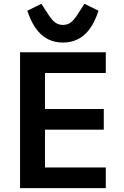

<svg xmlns="http://www.w3.org/2000/svg" viewBox="-20 -967 640 987"><path d="M523.8 0V-106.2H211.3V-300.4H513.5V-406.6H211.3V-591.6H523.8V-698.2H83.1V0ZM120.4 -911.9C143.5 -843.8 187.9 -748.2 303.6 -748.2C419.4 -748.2 463.8 -843.8 486.5 -911.9L414.1 -947.4L393.1 -914.8C362.2 -866.1 344.5 -838.8 303.6 -838.8C262.8 -838.8 245 -866.1 213.8 -914.8L192.8 -947.4Z"/></svg>

Font: Margiela Mono SemiBold
Style: Regular
Weight: 600
Designer: Mike Abbink, Paul van der Laan, Pieter van Rosmalen
Foundry: Bold Monday
Version: Version 2.003 2021